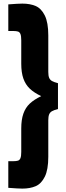

<svg xmlns="http://www.w3.org/2000/svg" viewBox="-20 -827 372 1085"><path d="M26.9 234.4V84H52.7Q72.3 84 81.8 80.8Q91.3 77.6 95.7 66.4Q100.1 55.2 100.1 31.2V-101.1Q100.1 -150.9 112.1 -184.8Q124 -218.8 148.4 -241.7Q172.9 -264.6 212.9 -283.7Q172.9 -302.7 148.4 -325.9Q124 -349.1 112.1 -383.1Q100.1 -417 100.1 -466.8V-599.1Q100.1 -623 95.7 -634.3Q91.3 -645.5 81.8 -648.7Q72.3 -651.9 52.7 -651.9H26.9V-802.2Q83 -806.6 106.4 -806.6Q149.9 -806.6 181.6 -793Q213.4 -779.3 233.2 -739.5Q252.9 -699.7 252.9 -627V-420.4Q252.9 -398.9 257.8 -387.2Q262.7 -375.5 273.9 -369.1Q285.2 -362.8 307.6 -356.9V-210.9Q285.2 -205.1 273.9 -198.7Q262.7 -192.4 257.8 -180.7Q252.9 -168.9 252.9 -147.5V59.1Q252.9 131.8 233.2 171.6Q213.4 211.4 181.6 225.1Q149.9 238.8 106.4 238.8Q83 238.8 26.9 234.4Z"/></svg>

Font: Glacial Indifference
Style: Bold
Weight: 700
Designer: Alfredo Marco Pradil
Foundry: Alfredo Marco Pradil
Version: Version 1.312